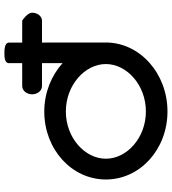

<svg xmlns="http://www.w3.org/2000/svg" viewBox="28 -844 815 912"><g transform="rotate(-90 436.0 -387.5)"><path d="M588.3 -292.6C588.3 -192.7 487.9 -102.5 363 -102.5C238.1 -102.5 138.6 -192.7 138.6 -292.6C138.6 -392.5 238.1 -482.7 363 -482.7C487.9 -482.7 588.3 -392.5 588.3 -292.6ZM592.6 -753.7 592.6 -690.1C533.5 -690.1 483.9 -690 483.9 -690C460.7 -690.1 444.5 -667.3 444.5 -643C444.5 -618.8 460.4 -596 483.9 -596H592.6L592.6 -498.3C534.3 -550.9 452.7 -585.2 363 -585.2C182.8 -585.2 39.9 -454.6 39.9 -292.6C39.9 -130.6 182.8 0 363 0C543.1 0 690.6 -130.7 690.6 -292.9L690.3 -596H794.3C816.8 -596.6 832.1 -618.6 832.1 -643C832.1 -666.1 794.6 -690 794.6 -690C792.5 -690.2 750.4 -690.2 690.1 -690.1L690.1 -752.7C690.1 -774.7 653.8 -774.6 638.2 -774.5C624.4 -774.4 592.6 -774.4 592.6 -753.7Z"/></g></svg>

Font: Hi.
Style: Black
Weight: 400
Designer: Mew Too, Robert Jablonski
Foundry: Cannot Into Space Fonts
Version: Version 1.996